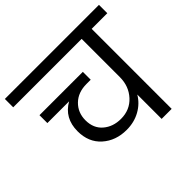

<svg xmlns="http://www.w3.org/2000/svg" viewBox="-202 -939 1137 1137"><g transform="rotate(-45 367.0 -370.0)"><path d="M-27 -670V-740H761V-670H630V0H546V-204Q518 -156 467.5 -128Q417 -100 354 -100Q263 -100 202.5 -154Q142 -208 142 -300Q142 -410 232 -461H50V-527H413V-461H378Q307 -461 264 -419Q221 -377 221 -313Q221 -246 265.5 -208Q310 -170 376 -170Q451 -170 498.5 -222Q546 -274 546 -350V-670Z"/></g></svg>

Font: SVN-Poppins
Style: Regular
Weight: 400
Designer: Ninad Kale (Devanagari), Jonny Pinhorn (Latin)
Foundry: Indian Type Foundry
Version: Version 3.002 2017